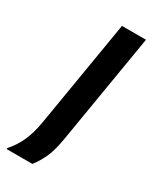

<svg xmlns="http://www.w3.org/2000/svg" viewBox="-221 -556 642 779"><g transform="rotate(30 99.5 -166.5)"><path d="M-46.7 166.7V161.7Q-20 132.5 -2.1 93.8Q15.8 55 25 0L108.3 -500H220.8L135 15Q125 74.2 109.2 107.9Q93.3 141.7 73.3 166.7Z"/></g></svg>

Font: Familjen Grotesk GF Medium
Style: Italic
Weight: 500
Designer: Anders Wikstroem, Jonas Baeckman, Matilda Gysing, Kristian Moeller
Foundry: Familjen STHML AB
Version: Version 2.000; Beta; Release 4; Build 6